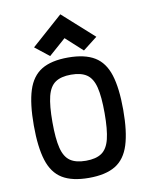

<svg xmlns="http://www.w3.org/2000/svg" viewBox="-95 -933 790 1015"><g transform="rotate(-10 300.0 -425.0)"><path d="M300 14Q210 14 157.5 -18Q105 -50 82.5 -121.5Q60 -193 60 -309Q60 -426 82.5 -497Q105 -568 157.5 -600Q210 -632 300 -632Q390 -632 442.5 -600Q495 -568 517.5 -497Q540 -426 540 -309Q540 -193 517.5 -121.5Q495 -50 442.5 -18Q390 14 300 14ZM300 -78Q354 -78 384.5 -99Q415 -120 427.5 -170.5Q440 -221 440 -309Q440 -398 427.5 -448Q415 -498 384.5 -519Q354 -540 300 -540Q246 -540 215.5 -519Q185 -498 172.5 -448Q160 -398 160 -309Q160 -221 172.5 -170.5Q185 -120 215.5 -99Q246 -78 300 -78ZM390 -654 300 -736 209 -656 133 -716 300 -864 467 -714Z"/></g></svg>

Font: Victor Mono Thin
Style: Bold
Weight: 700
Monospace: yes
Version: Version 1.561;gftools[0.9.30]